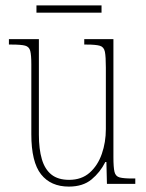

<svg xmlns="http://www.w3.org/2000/svg" viewBox="-20 -681 540 711"><path d="M235 10Q168 10 132 -35.5Q96 -81 96 -184V-443Q96 -477 92 -492.5Q88 -508 73 -512Q58 -516 23 -516H13V-536H124V-182Q124 -129 135 -91.5Q146 -54 170.5 -34.5Q195 -15 236 -15Q282 -15 312 -41.5Q342 -68 357 -111Q372 -154 372 -203V-431Q372 -471 368.5 -489Q365 -507 350 -511.5Q335 -516 300 -516H292V-536H400V-99Q400 -61 404 -44.5Q408 -28 423 -24Q438 -20 470 -20H481V0H376L374 -81H370Q351 -43 319 -16.5Q287 10 235 10ZM115 -634V-661H356V-634Z"/></svg>

Font: Noto Serif Khmer Condensed Thin
Style: Regular
Weight: 250
Width: 3
Designer: Danh Hong and the Monotype Design Team
Foundry: Monotype Imaging Inc.
Version: Version 2.004